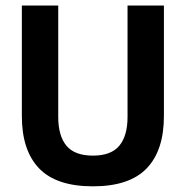

<svg xmlns="http://www.w3.org/2000/svg" viewBox="-20 -659 672 694"><path d="M316 14.5Q184 14.5 121.5 -50.2Q59 -115 59 -239.5V-639H190.5V-236.5Q190.5 -168 220.2 -132.2Q250 -96.5 316 -96.5Q381.5 -96.5 411.2 -132.2Q441 -168 441 -236.5V-639H572.5V-239.5Q572.5 -115 510 -50.2Q447.5 14.5 316 14.5Z"/></svg>

Font: Anek Gujarati Medium SemiBold
Style: Regular
Weight: 600
Version: Version 1.003